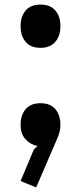

<svg xmlns="http://www.w3.org/2000/svg" viewBox="-20 -630 354 839"><path d="M244 -516Q244 -473 221.5 -447Q199 -421 157 -421Q114 -421 92 -447Q70 -473 70 -516Q70 -558 92 -584Q114 -610 157 -610Q200 -610 222 -584Q244 -558 244 -516ZM244 -84Q244 -70 240.5 -54.5Q237 -39 226 -15L138 189L70 161L128 23L144 8Q115 3 92.5 -20.5Q70 -44 70 -84Q70 -127 92 -153Q114 -179 157 -179Q200 -179 222 -153Q244 -127 244 -84Z"/></svg>

Font: TypoPRO Sinkin Sans
Style: 600 SemiBold
Weight: 600
Designer: Keith Bates
Foundry: K-Type
Version: Sinkin Sans (version 1.0)  by Keith Bates   •   © 2014   www